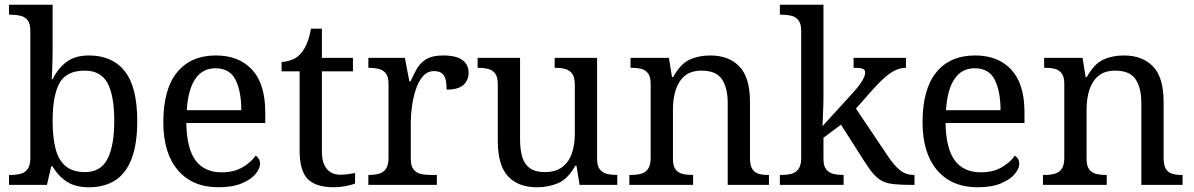

<svg xmlns="http://www.w3.org/2000/svg" viewBox="-20 -780 5037 810"><path d="M355 10Q297 10 260.5 -14.5Q224 -39 202 -78H196L178 0H18V-42H26Q49 -42 67.5 -47Q86 -52 97 -67.5Q108 -83 108 -114V-650Q108 -680 96.5 -694.5Q85 -709 66.5 -713.5Q48 -718 26 -718H18V-760H202V-576Q202 -559 201.5 -532.5Q201 -506 200 -481.5Q199 -457 198 -446H202Q225 -492 261 -519Q297 -546 355 -546Q454 -546 506.5 -479.5Q559 -413 559 -269Q559 -173 535.5 -111Q512 -49 466.5 -19.5Q421 10 355 10ZM339 -54Q405 -54 433.5 -109.5Q462 -165 462 -270Q462 -377 433.5 -429.5Q405 -482 338 -482Q260 -482 231 -429.5Q202 -377 202 -269Q202 -200 214.5 -152Q227 -104 257 -79Q287 -54 339 -54Z M901 10Q792 10 730.5 -62Q669 -134 669 -264Q669 -404 727 -475Q785 -546 891 -546Q988 -546 1043.5 -486Q1099 -426 1099 -307V-261H766Q768 -152 805.5 -102.5Q843 -53 915 -53Q967 -53 1003.5 -74.5Q1040 -96 1058 -123Q1065 -120 1071 -111Q1077 -102 1077 -89Q1077 -69 1058 -46Q1039 -23 1000 -6.5Q961 10 901 10ZM998 -315Q998 -395 973.5 -443.5Q949 -492 889 -492Q834 -492 803.5 -446.5Q773 -401 768 -315Z M1389 10Q1313 10 1278.5 -24.5Q1244 -59 1244 -145V-479H1168V-519Q1186 -519 1208 -526.5Q1230 -534 1246 -551Q1263 -569 1274 -595Q1285 -621 1292 -659H1338V-536H1469V-479H1338V-142Q1338 -91 1359 -67Q1380 -43 1414 -43Q1432 -43 1447 -45Q1462 -47 1478 -50V-6Q1465 0 1439 5Q1413 10 1389 10Z M1534 0V-42H1537Q1560 -42 1578.5 -47Q1597 -52 1608 -67.5Q1619 -83 1619 -114V-426Q1619 -456 1607.5 -470.5Q1596 -485 1577.5 -489.5Q1559 -494 1537 -494H1534V-536H1688L1707 -437H1712Q1725 -467 1740 -492Q1755 -517 1780 -531.5Q1805 -546 1849 -546Q1904 -546 1930.5 -527Q1957 -508 1957 -473Q1957 -442 1935.5 -422Q1914 -402 1864 -402Q1864 -430 1859 -447Q1854 -464 1842.5 -472Q1831 -480 1811 -480Q1783 -480 1764 -458Q1745 -436 1734 -402Q1723 -368 1718 -331.5Q1713 -295 1713 -266V-109Q1713 -80 1724.5 -65.5Q1736 -51 1754.5 -46.5Q1773 -42 1795 -42H1823V0Z M2245 10Q2166 10 2123 -36.5Q2080 -83 2080 -186V-426Q2080 -456 2068.5 -470.5Q2057 -485 2038.5 -489.5Q2020 -494 1998 -494H1995V-536H2174V-191Q2174 -148 2183.5 -117Q2193 -86 2216 -70Q2239 -54 2279 -54Q2323 -54 2351 -74.5Q2379 -95 2392 -131.5Q2405 -168 2405 -216V-422Q2405 -454 2394 -469Q2383 -484 2364.5 -489Q2346 -494 2323 -494H2320V-536H2499V-109Q2499 -80 2510.5 -65.5Q2522 -51 2540.5 -46.5Q2559 -42 2581 -42H2584V0H2425L2412 -81H2407Q2376 -25 2335 -7.5Q2294 10 2245 10Z M2635 0V-42H2643Q2666 -42 2684.5 -47Q2703 -52 2714 -67.5Q2725 -83 2725 -114V-426Q2725 -456 2714 -470.5Q2703 -485 2685 -489.5Q2667 -494 2645 -494H2640V-536H2802L2815 -455H2820Q2851 -511 2889.5 -528.5Q2928 -546 2976 -546Q3055 -546 3099.5 -499.5Q3144 -453 3144 -350V-114Q3144 -83 3153.5 -67.5Q3163 -52 3180 -47Q3197 -42 3219 -42H3224V0H3050V-345Q3050 -410 3025.5 -446Q3001 -482 2940 -482Q2895 -482 2868.5 -459.5Q2842 -437 2830.5 -400Q2819 -363 2819 -320V-109Q2819 -80 2830 -65.5Q2841 -51 2859 -46.5Q2877 -42 2899 -42H2904V0Z M3270 0V-42H3278Q3301 -42 3319.5 -47Q3338 -52 3349 -67.5Q3360 -83 3360 -114V-650Q3360 -680 3348.5 -694.5Q3337 -709 3318.5 -713.5Q3300 -718 3278 -718H3270V-760H3454V-374Q3454 -361 3453.5 -340Q3453 -319 3452 -298Q3451 -277 3450.5 -262.5Q3450 -248 3450 -248L3575 -385Q3597 -409 3608.5 -425.5Q3620 -442 3625 -453.5Q3630 -465 3630 -474Q3630 -487 3618 -490.5Q3606 -494 3581 -494V-536H3802V-494Q3785 -494 3768 -488Q3751 -482 3734 -470Q3717 -458 3699 -440.5Q3681 -423 3661 -401L3591 -322L3724 -124Q3750 -84 3775.5 -63Q3801 -42 3835 -42H3838V0H3824Q3781 0 3752 -3Q3723 -6 3703.5 -15.5Q3684 -25 3666.5 -44.5Q3649 -64 3628 -97L3528 -254L3454 -199V-109Q3454 -80 3465.5 -65.5Q3477 -51 3495.5 -46.5Q3514 -42 3536 -42H3539V0Z M4104 10Q3995 10 3933.5 -62Q3872 -134 3872 -264Q3872 -404 3930 -475Q3988 -546 4094 -546Q4191 -546 4246.5 -486Q4302 -426 4302 -307V-261H3969Q3971 -152 4008.5 -102.5Q4046 -53 4118 -53Q4170 -53 4206.5 -74.5Q4243 -96 4261 -123Q4268 -120 4274 -111Q4280 -102 4280 -89Q4280 -69 4261 -46Q4242 -23 4203 -6.5Q4164 10 4104 10ZM4201 -315Q4201 -395 4176.5 -443.5Q4152 -492 4092 -492Q4037 -492 4006.5 -446.5Q3976 -401 3971 -315Z M4380 0V-42H4388Q4411 -42 4429.5 -47Q4448 -52 4459 -67.5Q4470 -83 4470 -114V-426Q4470 -456 4459 -470.5Q4448 -485 4430 -489.5Q4412 -494 4390 -494H4385V-536H4547L4560 -455H4565Q4596 -511 4634.5 -528.5Q4673 -546 4721 -546Q4800 -546 4844.5 -499.5Q4889 -453 4889 -350V-114Q4889 -83 4898.5 -67.5Q4908 -52 4925 -47Q4942 -42 4964 -42H4969V0H4795V-345Q4795 -410 4770.5 -446Q4746 -482 4685 -482Q4640 -482 4613.5 -459.5Q4587 -437 4575.5 -400Q4564 -363 4564 -320V-109Q4564 -80 4575 -65.5Q4586 -51 4604 -46.5Q4622 -42 4644 -42H4649V0Z"/></svg>

Font: Noto Serif Sinhala
Style: Regular
Weight: 400
Designer: Jelle Bosma - Monotype Design Team
Foundry: Monotype Imaging Inc.
Version: Version 2.006